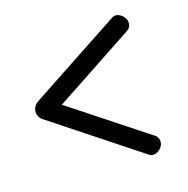

<svg xmlns="http://www.w3.org/2000/svg" viewBox="-72 -556 544 557"><g transform="rotate(-15 200.0 -277.5)"><path d="M41 -305 310 -483Q315 -487 322 -487Q333 -487 343 -477.5Q353 -468 353 -456Q353 -442 342 -435L104 -277L342 -120Q353 -113 353 -99Q353 -87 343 -77.5Q333 -68 322 -68Q315 -68 310 -72L41 -250Q25 -260 25 -277Q25 -294 41 -305Z"/></g></svg>

Font: Dosis
Style: Book
Weight: 400
Designer: EdgarTolentino, PabloImpallari, IginoMarini
Foundry: EdgarTolentino, PabloImpallari, IginoMarini
Version: Version 1.007